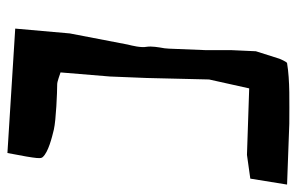

<svg xmlns="http://www.w3.org/2000/svg" viewBox="-161 -638 799 517"><g transform="rotate(90 238.5 -379.5)"><path d="M118 -669 115 -603V-534L111 -435L110 -423C107 -406 104 -388 106 -375C109 -360 103 -336 100 -324L70 -168L57 -21L392 0C409 -87 407 -90 403 -95C390 -110 350 -120 329 -125C303 -131 228 -134 207 -134C199 -134 182 -141 175 -143L186 -276L190 -375L194 -543L218 -651L397 -645L461 -654L477 -753L313 -759C256 -759 198 -761 150 -753C147 -753 139 -735 138 -732Z"/></g></svg>

Font: Yuck
Style: It
Weight: 400
Version: Version Bleh